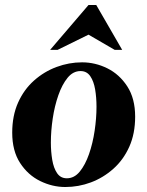

<svg xmlns="http://www.w3.org/2000/svg" viewBox="-20 -740 591 770"><path d="M309 -490Q362 -490 410.5 -466Q459 -442 490.5 -393.5Q522 -345 522 -272Q522 -204 498.5 -151.5Q475 -99 434.5 -63Q394 -27 344.5 -8.5Q295 10 242 10Q190 10 141 -14Q92 -38 60.5 -86.5Q29 -135 29 -208Q29 -276 52.5 -328.5Q76 -381 116.5 -417Q157 -453 207 -471.5Q257 -490 309 -490ZM248 -25Q278 -25 300 -52Q322 -79 337 -122Q352 -165 359.5 -215.5Q367 -266 367 -312Q367 -349 361.5 -381.5Q356 -414 342 -434.5Q328 -455 303 -455Q273 -455 251 -428Q229 -401 214 -358Q199 -315 191.5 -265Q184 -215 184 -168Q184 -132 189.5 -99Q195 -66 209 -45.5Q223 -25 248 -25ZM440 -540 335 -601 211 -540H181L335 -720H366L470 -540Z"/></svg>

Font: Brygada 1918
Style: Bold Italic
Weight: 700
Italic angle: -8°
Designer: Mateusz Machalski | Borys Kosmynka | Przemek Hoffer
Foundry: NIEPODLEGLA 2018
Version: Version 3.006